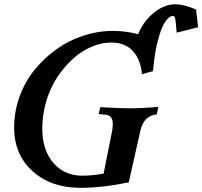

<svg xmlns="http://www.w3.org/2000/svg" viewBox="-20 -880 950 902"><path d="M503.4 -680.2Q456.5 -680.2 409.2 -659.9Q361.8 -639.6 320.8 -602.1Q279.8 -564.5 247.6 -515.1Q215.3 -465.8 197 -403.3Q178.7 -340.8 178.7 -275.4Q178.7 -175.3 230.5 -115Q282.2 -54.7 366.2 -54.7Q414.1 -54.7 466.8 -64.5Q471.2 -87.4 507.8 -270.5Q509.8 -287.1 509.8 -297.4Q509.8 -337.4 477.5 -340.8L443.8 -344.2L450.7 -376.5Q547.4 -371.1 593.3 -371.1Q639.6 -371.1 723.6 -377.4L716.8 -342.8Q655.8 -336.9 639.6 -266.6Q622.6 -191.4 585 -23.4Q460 2.4 358.4 2.4Q219.7 2.4 133.1 -75.7Q46.4 -153.8 46.4 -281.2Q46.4 -355 71.3 -424.6Q96.2 -494.1 140.6 -549.6Q185.1 -605 242.9 -647Q300.8 -689 370.1 -711.9Q439.5 -734.9 510.7 -734.9Q571.3 -734.9 628.9 -719.2Q653.3 -779.8 702.4 -819.8Q751.5 -859.9 802.7 -859.9Q843.8 -859.9 900.9 -835.4Q901.4 -828.1 905.3 -798.8Q909.2 -769.5 910.2 -752L810.1 -726.6Q809.1 -733.9 808.1 -746.3Q807.1 -758.8 806.4 -767.8Q805.7 -776.9 804.2 -786.1Q802.7 -795.4 800.3 -800.3Q797.9 -805.2 793.9 -805.2Q775.9 -805.2 759.8 -783Q743.7 -760.7 732.9 -727.5Q722.2 -694.3 715.3 -663.3Q708.5 -632.3 705.6 -606.9Q705.6 -606.4 702.6 -582.3Q699.7 -558.1 698.7 -545.9L647 -531.2Q641.1 -599.6 604.5 -639.9Q567.9 -680.2 503.4 -680.2Z"/></svg>

Font: Flanker
Style: Bold Italic
Weight: 700
Italic angle: -12°
Designer: Flanker
Version: Version 2.000